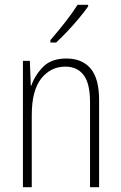

<svg xmlns="http://www.w3.org/2000/svg" viewBox="-20 -784 507 804"><path d="M258 -539Q324 -539 359.5 -497Q395 -455 395 -365V0H357V-356Q357 -435 330 -470Q303 -505 254 -505Q192 -505 152.5 -455Q113 -405 113 -302V0H76V-529H105L109 -425H111Q126 -469 160.5 -504Q195 -539 258 -539ZM349 -757Q333 -734 309.5 -706Q286 -678 261 -651.5Q236 -625 215 -606H191V-616Q223 -653 252.5 -690.5Q282 -728 305 -764H349Z"/></svg>

Font: Noto Sans Khmer Condensed ExtraLight
Style: Regular
Weight: 200
Width: 3
Designer: Danh Hong and the Monotype Design Team
Foundry: Monotype Imaging Inc.
Version: Version 2.004; ttfautohint (v1.8.4.7-5d5b)